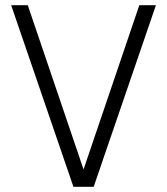

<svg xmlns="http://www.w3.org/2000/svg" viewBox="-20 -720 644 740"><path d="M23 -700H87L302 -67L517 -700H581L341 0H263Z"/></svg>

Font: Haskoy Light
Style: Regular
Weight: 300
Designer: Ertekin Erdin
Foundry: Ertekin Erdin
Version: Version 2.000; ttfautohint (v1.8.4.7-5d5b)